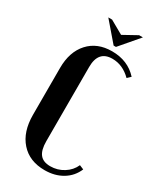

<svg xmlns="http://www.w3.org/2000/svg" viewBox="-215 -926 844 1009"><g transform="rotate(30 206.5 -421.5)"><path d="M127.9 -853H150.9L231.9 -807.1L314.9 -853H337.9L240.2 -738.8H226.1ZM41 -211.9V-496.1Q41 -594.2 93.3 -651.6Q145.5 -709 234.9 -709Q331.1 -709 390.1 -644L370.1 -625Q319.3 -675.8 255.9 -675.8Q170.9 -675.8 170.9 -577.1V-127Q170.9 -73.2 190.9 -48.1Q210.9 -22.9 253.9 -22.9Q297.9 -22.9 334.2 -45.7Q370.6 -68.4 387.2 -106L413.1 -95.2Q392.1 -45.4 346.2 -17.8Q300.3 9.8 238.8 9.8Q146.5 9.8 93.8 -49.6Q41 -108.9 41 -211.9Z"/></g></svg>

Font: Moniqa Black Heading
Style: Regular
Weight: 900
Designer: Rajesh Rajput
Foundry: Rajesh Rajput
Version: Version 1.000